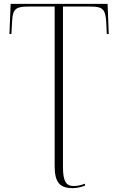

<svg xmlns="http://www.w3.org/2000/svg" viewBox="-20 -734 614 994"><path d="M357 240C379 240 403 234 420 227V217C401 224 383 229 361 229C322 229 306 204 306 131V-700H448C510 -700 526 -688 530 -619L533 -558H543L537 -714H35L29 -558H39L43 -628C46 -688 64 -700 125 -700H263V126C263 210 289 240 357 240Z"/></svg>

Font: Noto Serif Display ExtraLight
Style: Regular
Weight: 200
Designer: Monotype Design Team
Foundry: Monotype Imaging Inc.
Version: Version 2.009